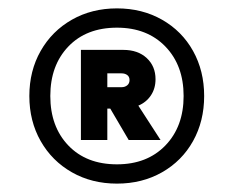

<svg xmlns="http://www.w3.org/2000/svg" viewBox="-20 -725 557 458"><path d="M259 -705Q319 -705 366.5 -678Q414 -651 440.5 -603.5Q467 -556 467 -496Q467 -436 440.5 -388.5Q414 -341 366.5 -314Q319 -287 259 -287Q199 -287 151.5 -314Q104 -341 77 -388.5Q50 -436 50 -496Q50 -556 77 -603.5Q104 -651 151.5 -678Q199 -705 259 -705ZM259 -333Q331 -333 374.5 -378Q418 -423 418 -496Q418 -569 374.5 -614Q331 -659 259 -659Q186 -659 143 -614Q100 -569 100 -496Q100 -423 143 -378Q186 -333 259 -333ZM351 -536Q351 -514 340 -497.5Q329 -481 310 -473L363 -391H287L243 -466H236V-391H173V-606H274Q309 -606 330 -586.5Q351 -567 351 -536ZM236 -517H270Q278 -517 283.5 -521.5Q289 -526 289 -534Q289 -542 283.5 -546Q278 -550 270 -550H236Z"/></svg>

Font: A Bank Premium Med
Style: Regular
Weight: 500
Designer: Ninad Kale (Devanagari), Jonny Pinhorn (Latin), Htun Naung (Myanmar)
Foundry: Indian Type Foundry
Version: 4.004